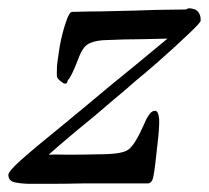

<svg xmlns="http://www.w3.org/2000/svg" viewBox="-40 -449 511 470"><path d="M451.2 -398.4Q451.2 -399.4 451.2 -400.4Q451.2 -418.9 437.5 -425.8Q428.7 -428.7 423.8 -428.7Q418.9 -428.7 416 -425.8Q393.6 -425.8 342.8 -424.8Q291 -422.9 240.2 -421.9Q207 -420.9 178.7 -420.9Q150.4 -419.9 136.7 -419.9Q129.9 -419.9 123 -399.4Q115.2 -377.9 109.4 -351.6Q105.5 -334 103.5 -317.4Q100.6 -299.8 99.6 -288.1Q98.6 -265.6 99.6 -260.7Q100.6 -255.9 111.3 -248Q124 -238.3 126 -252.9Q133.8 -258.8 150.4 -301.8Q161.1 -332 173.8 -339.8Q186.5 -348.6 211.9 -350.6Q237.3 -351.6 265.6 -352.5Q293.9 -352.5 370.1 -354.5Q289.1 -287.1 227.5 -237.3Q167 -186.5 123 -150.4Q41 -84 10.7 -56.6Q-18.6 -30.3 -19.5 -21.5Q-19.5 -7.8 -7.8 -3.9Q3.9 0 29.3 1Q35.2 1 48.8 1Q60.5 1 79.1 1Q117.2 1 163.1 0Q218.8 0 268.6 0Q317.4 0 321.3 0Q333 0 335.9 -19.5Q339.8 -40 344.7 -88.9Q350.6 -136.7 349.6 -157.2Q347.7 -178.7 338.9 -177.7Q331.1 -177.7 324.2 -167Q317.4 -157.2 312.5 -144.5Q290 -93.8 274.4 -83Q259.8 -71.3 202.1 -71.3Q161.1 -70.3 126 -70.3Q90.8 -71.3 79.1 -70.3Q98.6 -87.9 142.6 -125Q187.5 -161.1 238.3 -205.1Q265.6 -227.5 292 -251Q319.3 -273.4 343.8 -294.9Q389.6 -335 419.9 -364.3Q451.2 -393.6 451.2 -398.4Z"/></svg>

Font: Gilchrist
Style: Regular
Weight: 400
Version: 1.0